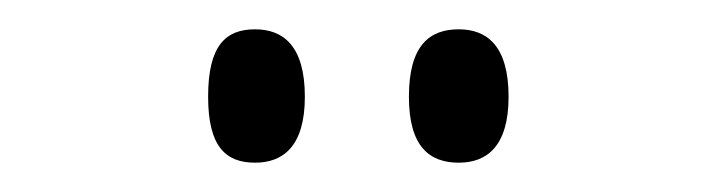

<svg xmlns="http://www.w3.org/2000/svg" viewBox="-20 -761 488 131"><path d="M293 -650C312 -650 327 -661 327 -695C327 -730 312 -741 293 -741C273 -741 259 -730 259 -695C259 -661 273 -650 293 -650ZM154 -650C173 -650 188 -661 188 -695C188 -730 173 -741 154 -741C134 -741 122 -730 122 -695C122 -661 134 -650 154 -650Z"/></svg>

Font: Noto Serif Georgian ExtraCondensed Light
Style: Regular
Weight: 300
Width: 2
Designer: Monotype Design Team, Akaki Razmadze
Foundry: Google LLC
Version: Version 2.003